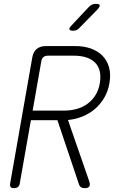

<svg xmlns="http://www.w3.org/2000/svg" viewBox="-20 -970 640 1000"><path d="M150 -394H314Q348 -394 379 -402.5Q410 -411 435 -429Q460 -447 477 -474Q494 -501 500 -537Q506 -574 499 -601Q492 -628 473.5 -645.5Q455 -663 427.5 -671.5Q400 -680 365 -680H230Q215 -680 206 -672.5Q197 -665 195 -650ZM141 -344 83 -15Q81 -2 73.5 4Q66 10 53 10Q40 10 35.5 4Q31 -2 33 -15L148 -670Q153 -700 171 -715Q189 -730 219 -730H374Q418 -730 454 -717Q490 -704 514 -679.5Q538 -655 548 -619Q558 -583 550 -537Q543 -495 523 -461Q503 -427 474.5 -402.5Q446 -378 410 -363.5Q374 -349 334 -345L445 -25Q451 -7 445 1.5Q439 10 422 10Q409 10 402 5.5Q395 1 392 -8L279 -344ZM362 -810Q344 -810 341.5 -817Q339 -824 353 -838L443 -934Q451 -942 459.5 -946Q468 -950 478 -950Q498 -950 499.5 -942.5Q501 -935 486 -919L393 -824Q387 -817 379 -813.5Q371 -810 362 -810Z"/></svg>

Font: Maple Mono Thin
Style: Italic
Weight: 250
Italic angle: -10°
Monospace: yes
Designer: subframe7536
Version: Version 7.000